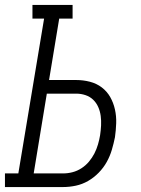

<svg xmlns="http://www.w3.org/2000/svg" viewBox="-50 -755 570 775"><path d="M-30 0V-55H24L128 -680H81V-735H243V-680H189L148 -432H258Q286 -432 313 -425Q340 -418 361 -402Q382 -386 395 -363Q408 -340 414 -313Q420 -286 419 -257.5Q418 -229 414 -201Q409 -176 401.5 -150.5Q394 -125 381 -101.5Q368 -78 348.5 -58Q329 -38 305.5 -24.5Q282 -11 256 -5.5Q230 0 205 0ZM86 -55H205Q224 -55 243 -60Q262 -65 279 -76Q296 -87 309 -102.5Q322 -118 331 -135.5Q340 -153 345.5 -172Q351 -191 354 -209Q357 -229 358 -248.5Q359 -268 356.5 -287Q354 -306 346.5 -323Q339 -340 326 -352.5Q313 -365 295 -371Q277 -377 258 -377H139Z"/></svg>

Font: Iosevka Curly Slab LtObl
Style: Regular
Weight: 300
Italic angle: -9°
Monospace: yes
Designer: Belleve Invis
Foundry: Belleve Invis
Version: Version 11.0.0; ttfautohint (v1.8.3)